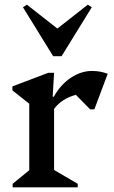

<svg xmlns="http://www.w3.org/2000/svg" viewBox="-20 -800 489 820"><path d="M34 0V-15L105 -73V-357L33 -414V-431L186 -489H211L205 -387H210Q238 -438 282 -467.5Q326 -497 373 -497Q408 -497 440 -485L383 -333H365L304 -395Q244 -379 211 -335V-74L312 -15V0ZM95 -780 225 -678 355 -780 372 -769 243 -560H207L78 -769Z"/></svg>

Font: Platypi
Style: Regular
Weight: 400
Designer: David Sargent
Foundry: Bolt Cutter Type
Version: Version 1.200; ttfautohint (v1.8.4.7-5d5b)